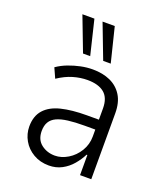

<svg xmlns="http://www.w3.org/2000/svg" viewBox="-137 -830 799 931"><g transform="rotate(20 262.5 -364.5)"><path d="M224 8Q179 8 144 -12.5Q109 -33 90 -66.5Q71 -100 71 -138Q71 -192 100 -224.5Q129 -257 183.5 -270.5Q238 -284 315 -284H388V-233H321Q273 -233 237.5 -228.5Q202 -224 179.5 -213.5Q157 -203 146 -184.5Q135 -166 135 -138Q135 -93 165 -70Q195 -47 235 -47Q269 -47 302 -67Q335 -87 356 -121.5Q377 -156 377 -197V-342Q377 -396 347 -421Q317 -446 260 -446Q224 -446 186.5 -435Q149 -424 110 -398L87 -449Q113 -467 143.5 -478.5Q174 -490 205 -496.5Q236 -503 267 -503Q318 -503 357 -485.5Q396 -468 418.5 -432Q441 -396 441 -340V0H383V-104H379Q365 -76 343 -50Q321 -24 291 -8Q261 8 224 8ZM299 -559 231 -737H294L338 -559ZM195 -559 127 -737H189L232 -559Z"/></g></svg>

Font: Nunito Sans 7pt Condensed Light
Style: Regular
Weight: 300
Width: 3
Designer: Vernon Adams
Foundry: Vernon Adams
Version: Version 3.101;gftools[0.9.27]